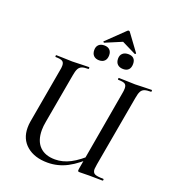

<svg xmlns="http://www.w3.org/2000/svg" viewBox="-163 -1041 1057 1176"><g transform="rotate(20 366.0 -453.0)"><path d="M94 -148Q94 -167 97 -186L160 -544Q164 -561 164 -577Q164 -598 151.5 -605.5Q139 -613 107 -613Q105 -613 105 -619Q105 -625 107 -625L151 -624Q189 -622 212 -622Q237 -622 277 -624L321 -625Q324 -625 324 -619Q324 -613 321 -613Q292 -613 278 -607Q264 -601 256.5 -586.5Q249 -572 244 -542L187 -221Q181 -190 181 -164Q181 -95 216.5 -58.5Q252 -22 318 -22Q367 -22 416 -47Q465 -72 531 -134L543 -124Q469 -51 408.5 -19.5Q348 12 281 12Q196 12 145 -31Q94 -74 94 -148ZM476 -19 567 -542Q571 -561 571 -577Q571 -598 559 -605.5Q547 -613 515 -613Q513 -613 513 -619Q513 -625 515 -625L559 -624Q599 -622 622 -622Q644 -622 684 -624L730 -625Q732 -625 732 -619Q732 -613 730 -613Q701 -613 686.5 -607.5Q672 -602 664.5 -588Q657 -574 652 -544L570 -81Q566 -57 566 -50Q566 -27 581 -19.5Q596 -12 636 -12Q640 -12 640 -6Q640 0 636 0L549 -1L488 0Q478 0 476 -3Q474 -6 476 -19ZM470 -735Q470 -757 483.5 -769.5Q497 -782 521 -782Q544 -782 556 -770Q568 -758 568 -735Q568 -711 556 -698Q544 -685 521 -685Q497 -685 483.5 -698Q470 -711 470 -735ZM315 -735Q315 -757 328 -769.5Q341 -782 364 -782Q387 -782 399.5 -769.5Q412 -757 412 -735Q412 -711 399.5 -698Q387 -685 364 -685Q341 -685 328 -698Q315 -711 315 -735ZM351 -804 464 -913Q469 -918 473 -918Q479 -918 482 -913L562 -804Q563 -804 563 -802Q563 -800 560 -798Q557 -796 555 -797L464 -842L357 -797Q355 -796 351.5 -799.5Q348 -803 351 -804Z"/></g></svg>

Font: Cormorant Infant SemiBold
Style: Italic
Weight: 600
Italic angle: -10°
Designer: Christian Thalmann (Catharsis Fonts)
Foundry: Catharsis Fonts
Version: Version 4.000